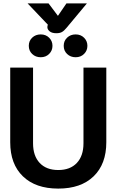

<svg xmlns="http://www.w3.org/2000/svg" viewBox="-20 -1097 684 1127"><path d="M40 -262V-700H174V-256Q174 -182 213 -140.5Q252 -99 322 -99Q392 -99 431 -140.5Q470 -182 470 -256V-700H604V-262Q604 -134 529.5 -62Q455 10 322 10Q189 10 114.5 -62Q40 -134 40 -262ZM258 -938Q258 -943 259 -946L261 -952L142 -1077H265L320 -1004L370 -1077H490L370 -933Q356 -916 343.5 -909Q331 -902 311 -902Q285 -902 271.5 -913Q258 -924 258 -938ZM149 -828Q149 -857 169 -876Q189 -895 219 -895Q249 -895 268.5 -875.5Q288 -856 288 -828Q288 -800 268.5 -780.5Q249 -761 219 -761Q189 -761 169 -780Q149 -799 149 -828ZM354 -828Q354 -857 374 -876Q394 -895 424 -895Q454 -895 473.5 -875.5Q493 -856 493 -828Q493 -800 473.5 -780.5Q454 -761 424 -761Q394 -761 374 -780Q354 -799 354 -828Z"/></svg>

Font: Niramit
Style: Bold
Weight: 700
Designer: Katatrad Aksorn Co.,Ltd.
Foundry: Cadson Demak Co.,Ltd.
Version: Version 1.001; ttfautohint (v1.6)